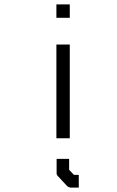

<svg xmlns="http://www.w3.org/2000/svg" viewBox="-20 -679 532 875"><path d="M241 120Q238 117 238 111V45H295V95L317 118H339V176H304Q293 176 284 167L246 126ZM237 -659H298V-598H237ZM237 -476H298V-49H237Z"/></svg>

Font: IBM 3270 Semi-Condensed
Style: Condensed
Weight: 400
Monospace: yes
Version: Version 2.3.1